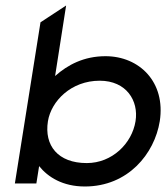

<svg xmlns="http://www.w3.org/2000/svg" viewBox="-20 -666 603 697"><path d="M34 0H112L122 -63C154 -23 208 11 288 11C445 11 541 -108 560 -226C582 -368 486 -462 363 -462C285 -462 226 -431 180 -390L220 -646L127 -585ZM154 -226C166 -299 238 -373 342 -373C439 -373 484 -300 472 -226C459 -145 387 -74 295 -74C190 -74 140 -138 154 -226Z"/></svg>

Font: Charger Sport
Style: SeBdExtObl
Weight: 600
Designer: Jasper
Foundry: Cannot Into Space Fonts
Version: Version 1.1